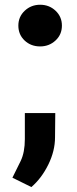

<svg xmlns="http://www.w3.org/2000/svg" viewBox="-20 -588 316 792"><path d="M55.7 -482.4Q55.7 -519 82 -543.7Q108.4 -568.4 145.5 -568.4Q183.1 -568.4 209.2 -543.7Q235.4 -519 235.4 -482.4Q235.4 -445.3 209 -420.9Q182.6 -396.5 145.5 -396.5Q107.4 -396.5 81.5 -420.9Q55.7 -445.3 55.7 -482.4ZM208 -121.6 207 -22Q207 34.7 179.2 91.1Q151.4 147.5 109.4 183.6L31.2 145Q47.9 111.8 65.2 76.2Q82.5 40.5 82.5 -14.2V-121.6Z"/></svg>

Font: Vazirmatn RD UI ExtraBold
Style: Regular
Weight: 800
Designer: Saber Rastikerdar
Foundry: Saber Rastikerdar
Version: Version 33.003